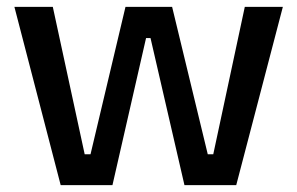

<svg xmlns="http://www.w3.org/2000/svg" viewBox="-20 -540 867 560"><path d="M157 0 22 -520H134L227 -90H244L346 -520H482L586 -90H602L694 -520H805L669 0H518L419 -429H406L308 0Z"/></svg>

Font: Bricolage Grotesque 96pt ExtraBold Medium
Style: Regular
Weight: 500
Version: Version 1.001;gftools[0.9.33.dev8+g029e19f]